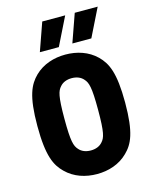

<svg xmlns="http://www.w3.org/2000/svg" viewBox="-136 -1023 895 1124"><g transform="rotate(-15 311.0 -461.0)"><path d="M311 12C380 12 448 -9 498 -59C545 -105 577 -167 577 -350C577 -534 545 -595 498 -642C448 -691 380 -712 311 -712C242 -712 174 -691 124 -642C77 -595 45 -534 45 -350C45 -167 77 -105 124 -59C174 -9 242 12 311 12ZM311 -131C281 -131 256 -141 240 -160C219 -183 209 -212 209 -350C209 -488 219 -517 240 -540C256 -559 281 -569 311 -569C341 -569 366 -559 382 -540C403 -517 413 -488 413 -350C413 -212 403 -183 382 -160C366 -141 341 -131 311 -131ZM368 -764H483L567 -934H428ZM171 -764H286L370 -934H231Z"/></g></svg>

Font: Finlandica
Style: Bold
Weight: 700
Designer: Niklas Ekholm, Juho Hiilivirta, Jaakko Suomalainen
Foundry: Helsinki Type Studio
Version: Version 2.000;Glyphs 3.2 (3202)